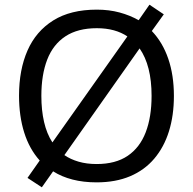

<svg xmlns="http://www.w3.org/2000/svg" viewBox="-20 -766 821 817"><path d="M720 -358Q720 -275 699 -207.5Q678 -140 636.5 -91Q595 -42 533.5 -16Q472 10 391 10Q335 10 288.5 -2Q242 -14 206 -37L158 31L97 -9L149 -83Q105 -132 83 -202Q61 -272 61 -359Q61 -469 97 -551Q133 -633 206.5 -679Q280 -725 392 -725Q444 -725 488.5 -713Q533 -701 570 -680L616 -746L677 -705L626 -634Q672 -586 696 -516Q720 -446 720 -358ZM625 -358Q625 -487 574 -560L254 -106Q280 -88 314.5 -78Q349 -68 391 -68Q472 -68 523.5 -103Q575 -138 600 -203Q625 -268 625 -358ZM156 -358Q156 -297 167.5 -247Q179 -197 203 -160L522 -611Q497 -628 464.5 -637Q432 -646 392 -646Q311 -646 258.5 -611.5Q206 -577 181 -512.5Q156 -448 156 -358Z"/></svg>

Font: Noto Sans Oriya
Style: Regular
Weight: 400
Designer: Amélie Bonet and Sol Matas
Foundry: Google LLC
Version: Version 2.006